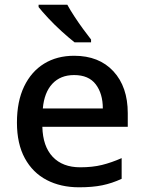

<svg xmlns="http://www.w3.org/2000/svg" viewBox="-20 -786 611 816"><path d="M295 -549Q401 -549 462 -483Q523 -417 523 -305V-247H160Q162 -164 204 -119.5Q246 -75 321 -75Q373 -75 413.5 -85Q454 -95 497 -114V-26Q456 -7 414.5 1.5Q373 10 316 10Q238 10 178.5 -21Q119 -52 85.5 -113.5Q52 -175 52 -265Q52 -355 82.5 -418.5Q113 -482 167.5 -515.5Q222 -549 295 -549ZM295 -467Q237 -467 202.5 -430Q168 -393 162 -325H417Q417 -388 387 -427.5Q357 -467 295 -467ZM266 -766Q278 -744 296 -716.5Q314 -689 333 -663Q352 -637 367 -618V-606H297Q274 -624 243 -652Q212 -680 185 -709Q158 -738 144 -756V-766Z"/></svg>

Font: Noto Sans Tai Tham Medium
Style: Regular
Weight: 500
Designer: Monotype Design Team 2013. Revised by David WIlliams 2020
Foundry: Monotype Imaging Inc.
Version: Version 2.002; ttfautohint (v1.8.4.7-5d5b)